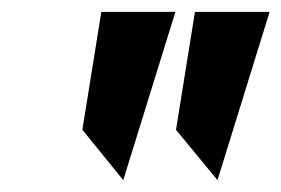

<svg xmlns="http://www.w3.org/2000/svg" viewBox="-20 -770 475 324"><path d="M119 -551 188 -466 276 -750H151ZM277 -551 347 -466 435 -750H309Z"/></svg>

Font: Asimov Pro
Style: UltObl
Weight: 900
Designer: Google
Version: Version 2.000980; 2014